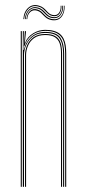

<svg xmlns="http://www.w3.org/2000/svg" viewBox="-20 -720 333 740"><path d="M231.2 0V-514Q231.2 -535 227.6 -551.2Q224 -567.5 215.2 -578.5Q206.5 -589.5 191.6 -595.2Q176.8 -601 154.2 -601Q126.2 -601 104.6 -585.6Q83 -570.2 74 -542.5H72L75.8 -600H80V-596.2L75.8 -555.5H76.8Q85.5 -577.8 107.4 -591.4Q129.2 -605 154.2 -605Q173.2 -605 187 -601.1Q200.8 -597.2 210.1 -589.8Q219.5 -582.2 225 -571.2Q230.5 -560.2 232.9 -545.9Q235.2 -531.5 235.2 -514V0ZM60 0V-600H64V0ZM76.5 0V-508.8Q76.5 -525.8 84 -544.4Q91.5 -563 108.5 -576Q125.5 -589 154.2 -589Q173.2 -589 185.9 -584.1Q198.5 -579.2 205.8 -569.6Q213 -560 216.1 -546Q219.2 -532 219.2 -514V0H215.2V-514Q215.2 -537 209.9 -552.8Q204.5 -568.5 191.2 -576.8Q178 -585 154.2 -585Q127.5 -585 111.2 -572.9Q95 -560.8 87.8 -543.1Q80.5 -525.5 80.5 -508.8V0ZM68 0V-600H72L70 -527.8H72Q77.8 -556.5 99.4 -576.8Q121 -597 154.2 -597Q198.2 -597 212.8 -574.6Q227.2 -552.2 227.2 -514V0H223.2V-514Q223.2 -552 209 -572.5Q194.8 -593 154.2 -593Q124.8 -593 106.8 -579Q88.8 -565 80.6 -545.4Q72.5 -525.8 72.5 -508.8V0ZM70 -646.2Q72 -675.2 89.1 -690.2Q106.2 -705.2 130 -698.2Q140.5 -695.2 147.1 -689.9Q153.8 -684.5 158.8 -678.8Q163.8 -673 169.4 -668.4Q175 -663.8 183.5 -662.2Q199 -659.2 207 -670Q215 -680.8 213.8 -697.8H216.8Q218 -678.8 209 -666.9Q200 -655 182.8 -658.2Q173.8 -660 167.9 -664.8Q162 -669.5 156.8 -675.2Q151.5 -681 145.1 -686.4Q138.8 -691.8 128.5 -694.5Q105.8 -701 90.2 -686.4Q74.8 -671.8 73 -646.2ZM76 -646.2Q78 -671.5 93 -684Q108 -696.5 127.8 -690.5Q137.5 -687.5 143.8 -682.2Q150 -677 155 -671.2Q160 -665.5 166.1 -660.8Q172.2 -656 182 -654.2Q200.5 -651 210.9 -663.5Q221.2 -676 220 -697.8H223Q224.2 -674.8 212.8 -661Q201.2 -647.2 181 -650.5Q171 -652.2 164.6 -656.9Q158.2 -661.5 153 -667.2Q147.8 -673 141.8 -678.4Q135.8 -683.8 126.5 -686.8Q108 -692.8 94.4 -681.2Q80.8 -669.8 79 -646.2ZM82 -646.2Q83.8 -667 95.8 -678Q107.8 -689 125.2 -683Q134 -680 139.9 -674.8Q145.8 -669.5 151 -663.6Q156.2 -657.8 163 -653.1Q169.8 -648.5 180.2 -646.5Q202.2 -642.5 215 -657.1Q227.8 -671.8 226 -697.8H229Q230.2 -670.5 216.6 -654.5Q203 -638.5 179.2 -642.5Q168.2 -644.5 161.1 -649.2Q154 -654 148.6 -659.9Q143.2 -665.8 137.5 -671Q131.8 -676.2 123.2 -678.8Q108.2 -683.5 97.2 -674.2Q86.2 -665 85 -646.2Z"/></svg>

Font: Big Shoulders Inline Thin
Style: Regular
Weight: 100
Designer: Patric King
Foundry: XO Type Co
Version: Version 2.002